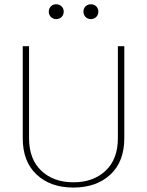

<svg xmlns="http://www.w3.org/2000/svg" viewBox="-20 -864 681 890"><path d="M526.4 -223.6C526.4 -158.2 507.3 -107.9 469.2 -72.3C431.2 -36.6 381.3 -19 320.3 -19C259.3 -19 209.5 -36.6 171.9 -72.3C133.8 -107.9 114.7 -158.2 114.7 -223.6V-649.9H85.4V-223.6C85.4 -150.9 106.9 -94.7 149.9 -54.7C192.4 -14.6 249.5 5.4 320.3 5.4C391.1 5.4 448.2 -14.6 491.7 -54.7C534.7 -94.7 556.2 -150.9 556.2 -223.6V-649.9H526.4ZM206.1 -810.1C206.1 -791 220.2 -775.4 240.2 -775.4C261.2 -775.4 275.4 -791 275.4 -810.1C275.4 -829.1 261.2 -844.2 240.2 -844.2C220.2 -844.2 206.1 -829.1 206.1 -810.1ZM366.7 -810.1C366.7 -791 380.9 -775.4 400.9 -775.4C421.9 -775.4 436 -791 436 -810.1C436 -829.1 421.9 -844.2 400.9 -844.2C380.9 -844.2 366.7 -829.1 366.7 -810.1Z"/></svg>

Font: Estedad Thin
Style: Regular
Weight: 100
Designer: Amin Abedi
Version: Version 7.3